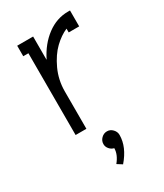

<svg xmlns="http://www.w3.org/2000/svg" viewBox="-177 -552 712 836"><g transform="rotate(-30 178.5 -134.0)"><path d="M161.1 198.2Q188 165.5 188 133.8Q174.8 130.9 165.3 119.9Q155.8 108.9 155.8 95.2Q155.8 78.6 168 66.4Q180.2 54.2 196.8 54.2Q212.9 54.2 224.9 66.7Q236.8 79.1 236.8 95.2Q236.8 155.3 186 213.9ZM70.8 -411.1H44.9V-463.9H125V-348.1H126Q156.2 -409.2 204.8 -445.6Q253.4 -481.9 310.1 -481.9H320.8V-401.9H268.1V-420.9Q234.9 -406.7 203.4 -376.5Q171.9 -346.2 148.4 -295.7Q125 -245.1 125 -188V0H70.8Z"/></g></svg>

Font: Rawengulk
Style: Demibold
Weight: 600
Version: Version 0.92